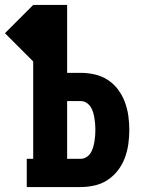

<svg xmlns="http://www.w3.org/2000/svg" viewBox="-74 -755 594 775"><path d="M34 0V-114H60V-507L-54 -621L60 -735H197V-461H252Q280 -461 308.5 -454.5Q337 -448 361 -432.5Q385 -417 402.5 -393.5Q420 -370 430 -343Q440 -316 444 -287.5Q448 -259 448 -231Q448 -202 444 -173.5Q440 -145 430 -118Q420 -91 402.5 -68Q385 -45 361 -29Q337 -13 308.5 -6.5Q280 0 252 0ZM252 -114Q264 -114 274.5 -120.5Q285 -127 291.5 -137Q298 -147 301.5 -159Q305 -171 307 -182.5Q309 -194 310 -206.5Q311 -219 311 -231Q311 -243 310 -255Q309 -267 307 -279Q305 -291 301.5 -302.5Q298 -314 291.5 -324Q285 -334 274.5 -340.5Q264 -347 252 -347H197V-114Z"/></svg>

Font: Iosevka Curly Slab Heavy
Style: Regular
Weight: 900
Monospace: yes
Designer: Belleve Invis
Foundry: Belleve Invis
Version: Version 22.1.2; ttfautohint (v1.8.4)